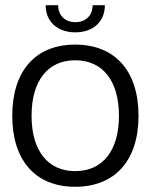

<svg xmlns="http://www.w3.org/2000/svg" viewBox="-20 -703 578 736"><path d="M268 -532C116 -532 27 -431 27 -259C27 -88 116 13 268 13C421 13 511 -88 511 -259C511 -431 421 -532 268 -532ZM101 -259C101 -393 163 -472 268 -472C374 -472 436 -393 436 -259C436 -126 374 -47 268 -47C163 -47 101 -126 101 -259ZM155 -683C155 -620 200 -579 269 -579C337 -579 382 -620 382 -683H335C335 -644 309 -618 269 -618C229 -618 203 -644 203 -683Z"/></svg>

Font: Non Bureau Light
Style: Regular
Weight: 300
Designer: Jona Saucedo
Foundry: Non Foundry
Version: Version 1.000;FEAKit 1.0